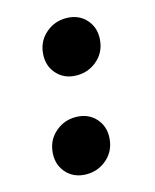

<svg xmlns="http://www.w3.org/2000/svg" viewBox="-87 -582 528 655"><g transform="rotate(-15 176.5 -254.5)"><path d="M139.2 11.7Q92.8 11.7 65.9 -20.5Q39.1 -52.7 46.9 -100.1Q53.2 -137.7 83 -162.1Q112.8 -186.5 151.9 -186.5Q198.2 -186.5 225.1 -154.3Q252 -122.1 244.1 -74.7Q237.8 -37.1 208 -12.7Q178.2 11.7 139.2 11.7ZM194.8 -322.8Q148.4 -322.8 121.6 -355Q94.7 -387.2 102.5 -434.6Q108.9 -472.2 138.7 -496.6Q168.5 -521 207.5 -521Q253.9 -521 280.8 -488.8Q307.6 -456.5 299.8 -409.2Q293.5 -371.6 263.7 -347.2Q233.9 -322.8 194.8 -322.8Z"/></g></svg>

Font: Inter Tight Black
Style: Italic
Weight: 900
Italic angle: -9.39999°
Designer: Rasmus Andersson
Foundry: rsms
Version: Version 3.004; ttfautohint (v1.8.4.7-5d5b)